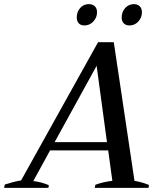

<svg xmlns="http://www.w3.org/2000/svg" viewBox="-52 -908 783 928"><path d="M319 -823Q319 -851 335.5 -869.5Q352 -888 377 -888Q396 -888 406.5 -877.5Q417 -867 417 -849Q417 -823 399 -804Q381 -785 356 -785Q338 -785 328.5 -795.5Q319 -806 319 -823ZM536 -823Q536 -850 553 -869Q570 -888 595 -888Q613 -888 623.5 -877.5Q634 -867 634 -849Q634 -823 616.5 -804Q599 -785 574 -785Q556 -785 546 -795.5Q536 -806 536 -823ZM668 -14 666 0H406L409 -15Q447 -29 491 -34L471 -181H190L109 -33Q149 -28 184 -13L182 0H-32L-29 -16Q-11 -22 12 -28Q35 -34 50 -36L422 -704H498L598 -34Q634 -28 668 -14ZM465 -221 415 -590 212 -221Z"/></svg>

Font: Trirong Medium
Style: Italic
Weight: 500
Italic angle: -12°
Designer: Katatrad Team
Foundry: CadsonDemak
Version: Version 1.001